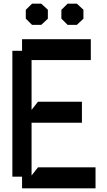

<svg xmlns="http://www.w3.org/2000/svg" viewBox="-20 -1030 589 1054"><path d="M153.3 -66.4 188.5 -111.3H504.4V3.9H101.1V-60.1H47.9V-751H101.1V-814.9H478.5V-700.2H153.3V-426.8L188.5 -471.7H429.7V-356.4H153.3ZM351.1 -1009.8H401.9L438 -976.6V-927.2L401.9 -893.6H351.1L316.9 -927.7V-976.1ZM155.8 -1009.8H206.5L242.7 -976.6V-927.2L206.5 -893.6H155.8L121.6 -927.7V-976.1Z"/></svg>

Font: Gap Sans
Style: Bold
Weight: 400
Designer: Alexandre Liziard and Etienne Ozeray
Foundry: Interstices.io
Version: Version 1.610